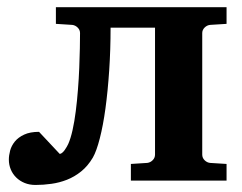

<svg xmlns="http://www.w3.org/2000/svg" viewBox="-20 -508 680 540"><path d="M348.1 0V-46.9L394 -49.8Q402.8 -50.8 409.4 -57.4Q416 -64 416 -73.2V-430.2H291Q291 -367.7 287.1 -309.6Q283.2 -251.5 276.6 -203.1Q270 -154.8 260.7 -118.9Q251.5 -83 241.2 -64.9Q227.1 -41 208.3 -25.9Q189.5 -10.7 168.2 -2.4Q147 5.9 124.5 9Q102.1 12.2 80.1 12.2Q63 12.2 49.3 6.6Q35.6 1 25.6 -8.8Q15.6 -18.6 10.3 -31.5Q4.9 -44.4 4.9 -59.1Q4.9 -70.8 8.5 -84.5Q12.2 -98.1 21.7 -109.9Q31.2 -121.6 47.9 -129.4Q64.5 -137.2 89.8 -137.2L147.9 -75.2Q151.4 -75.2 155 -78.4Q158.7 -81.5 161.9 -85.9Q165 -90.3 167.7 -95Q170.4 -99.6 171.9 -103Q178.7 -118.2 184.1 -142.3Q189.5 -166.5 193.1 -195.3Q196.8 -224.1 199.2 -255.6Q201.7 -287.1 202.9 -316.9Q204.1 -346.7 204.6 -372.3Q205.1 -397.9 205.1 -415Q205.1 -423.8 198.5 -430.4Q191.9 -437 183.1 -438L137.2 -440.9V-487.8H617.2V-440.9L570.8 -438Q562 -437 555.4 -430.4Q548.8 -423.8 548.8 -415V-73.2Q548.8 -64 555.4 -57.4Q562 -50.8 570.8 -49.8L617.2 -46.9V0Z"/></svg>

Font: Charis SIL
Style: Bold
Weight: 700
Foundry: SIL International
Version: Version 4.112